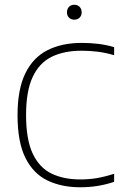

<svg xmlns="http://www.w3.org/2000/svg" viewBox="-20 -783 518 810"><path d="M318 7Q240 7 180.5 -21.5Q121 -50 87.5 -116.5Q54 -183 54 -297Q54 -406.5 87 -473.8Q120 -541 180.8 -571.5Q241.5 -602 325 -602Q361.5 -602 395.8 -597.8Q430 -593.5 461.5 -584V-550Q426.5 -560.5 392.8 -564.8Q359 -569 324 -569Q249.5 -569 197.2 -543Q145 -517 117.5 -457.5Q90 -398 90 -298Q90 -194 118.2 -134.5Q146.5 -75 197.8 -50.5Q249 -26 318.5 -26Q355 -26 388.2 -31.5Q421.5 -37 461.5 -50V-16Q429.5 -5 394 1Q358.5 7 318 7ZM293.5 -700Q280 -700 271.2 -708.5Q262.5 -717 262.5 -731Q262.5 -745.5 271.2 -754.2Q280 -763 293.5 -763Q307 -763 315.8 -754.2Q324.5 -745.5 324.5 -731Q324.5 -717 315.8 -708.5Q307 -700 293.5 -700Z"/></svg>

Font: Encode Sans SC Condensed Thin Thin
Style: Regular
Weight: 250
Version: Version 3.002